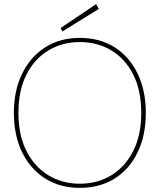

<svg xmlns="http://www.w3.org/2000/svg" viewBox="-20 -895 772 927"><path d="M365 12Q269 12 197.5 -33.5Q126 -79 86.5 -160.5Q47 -242 47 -350Q47 -457 86.5 -538.5Q126 -620 197.5 -666Q269 -712 365 -712Q463 -712 534.5 -666Q606 -620 645 -538.5Q684 -457 684 -350Q684 -242 645 -160.5Q606 -79 534.5 -33.5Q463 12 365 12ZM365 -8Q450 -8 517 -48.5Q584 -89 623 -165.5Q662 -242 662 -350Q662 -459 623 -535.5Q584 -612 517 -652Q450 -692 365 -692Q282 -692 214.5 -652Q147 -612 108 -535.5Q69 -459 69 -350Q69 -242 108 -165.5Q147 -89 214 -48.5Q281 -8 365 -8ZM281 -743 273 -760 444 -875 457 -852Z"/></svg>

Font: DM Sans 10pt Thin
Style: Regular
Weight: 250
Version: Version 4.004;gftools[0.9.30]